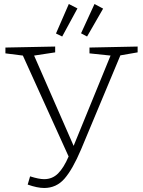

<svg xmlns="http://www.w3.org/2000/svg" viewBox="-20 -927 711 957"><path d="M666 -695V-666L580 -651L384 -182Q342 -83 301.5 -36.5Q261 10 200 10Q166 10 118 -7L130 -48Q174 -34 200 -34Q241 -34 269.5 -62.5Q298 -91 322 -147L94 -650L7 -661V-690L255 -695V-666L150 -650L347 -200L531 -650L426 -661V-690ZM366 -885 290 -745 259 -760 323 -907ZM494 -884 414 -745 384 -761 451 -907Z"/></svg>

Font: Bitter Pro Light
Style: Regular
Weight: 300
Designer: Sol Matas, and Bitter project Authors
Foundry: Sol Matas
Version: Version 1.010